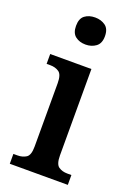

<svg xmlns="http://www.w3.org/2000/svg" viewBox="-146 -822 618 880"><g transform="rotate(20 162.5 -382.0)"><path d="M160 -632Q130 -632 110 -647.5Q90 -663 90 -698Q90 -734 110 -749Q130 -764 160 -764Q189 -764 210 -749Q231 -734 231 -698Q231 -663 210 -647.5Q189 -632 160 -632ZM21 0V-48H41Q66 -48 83.5 -59.5Q101 -71 101 -113V-422Q101 -464 83.5 -476Q66 -488 41 -488H23V-536H224V-115Q224 -72 241.5 -60Q259 -48 284 -48H304V0Z"/></g></svg>

Font: Noto Serif SemiCondensed SemiBold
Style: Regular
Weight: 600
Width: 4
Designer: Monotype Design Team
Foundry: Monotype Imaging Inc.
Version: Version 2.013; ttfautohint (v1.8.4.7-5d5b)